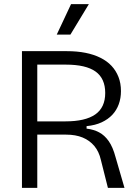

<svg xmlns="http://www.w3.org/2000/svg" viewBox="-20 -907 673 927"><path d="M86 0V-660H303Q352 -660 392.5 -652Q433 -644 465 -628Q497 -612 518.5 -589Q540 -566 552 -535.5Q564 -505 564 -467Q564 -433 553.5 -404Q543 -375 522.5 -353Q502 -331 471 -316.5Q440 -302 398 -298V-286Q432 -282 458.5 -268Q485 -254 505 -225.5Q525 -197 538 -148L581 0H501L467 -135Q458 -175 435.5 -202Q413 -229 379 -243Q345 -257 299 -257H160V0ZM160 -321H296Q392 -321 440 -354.5Q488 -388 488 -458Q488 -528 441.5 -561.5Q395 -595 298 -595H160ZM320 -740H254L323 -887H409Z"/></svg>

Font: Bricolage Grotesque 24pt Light
Style: Regular
Weight: 300
Designer: Mathieu Triay
Foundry: Atelier Triay
Version: Version 1.001;gftools[0.9.33.dev8+g029e19f]